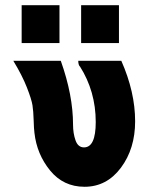

<svg xmlns="http://www.w3.org/2000/svg" viewBox="-20 -705 590 736"><path d="M63 -540V-685H208V-540ZM291 -540V-685H436V-540ZM31 -472H213Q260 -340 260 -227Q260 -194 269.5 -167Q279 -140 302 -140Q347 -140 347 -237Q347 -355 286 -451V-450Q280 -457 280 -472H445Q498 -352 498 -240Q498 -135 443.5 -62Q389 11 304 11Q223 11 172 -51.5Q121 -114 112 -196Q110 -210 109 -244.5Q108 -279 104.5 -301.5Q101 -324 83 -370Q65 -416 31 -472Z"/></svg>

Font: Coval
Style: Black
Weight: 1000
Foundry: Context Ltd
Version: Version 001.000